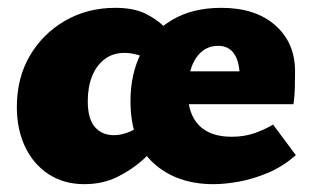

<svg xmlns="http://www.w3.org/2000/svg" viewBox="-20 -460 800 490"><path d="M195 10Q143 10 104 -15.5Q65 -41 44 -85.5Q23 -130 23 -187Q23 -261 56 -317.5Q89 -374 146 -407Q203 -440 274 -440Q320 -440 349.5 -426Q379 -412 400 -391Q421 -370 437 -346L383 -288Q366 -308 342.5 -316.5Q319 -325 298 -325Q268 -325 247 -309Q226 -293 215 -265.5Q204 -238 204 -202Q204 -157 222 -136Q240 -115 271 -115Q290 -115 311.5 -124Q333 -133 354 -154L393 -103Q374 -79 345.5 -53Q317 -27 279.5 -8.5Q242 10 195 10ZM525 10Q431 10 372 -43.5Q313 -97 313 -202Q313 -271 340 -324.5Q367 -378 419 -409Q471 -440 545 -440Q632 -440 682.5 -395.5Q733 -351 733 -278Q733 -256 732.5 -236Q732 -216 729 -194H592V-260Q592 -301 578 -322Q564 -343 537 -343Q512 -343 494.5 -328Q477 -313 468 -286.5Q459 -260 459 -228Q459 -170 487.5 -140.5Q516 -111 571 -111Q602 -111 627.5 -119.5Q653 -128 677 -142L735 -64Q702 -35 664 -19Q626 -3 590 3.5Q554 10 525 10ZM381 -194 401 -278H723V-194Z"/></svg>

Font: Ysabeau Infant Black
Style: Regular
Weight: 900
Designer: Christian Thalmann (Catharsis Fonts)
Version: Version 2.001;gftools[0.9.30]; featfreeze: ss01,ss02,lnum